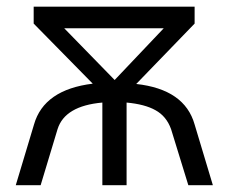

<svg xmlns="http://www.w3.org/2000/svg" viewBox="-20 -545 673 565"><path d="M26.4 0Q40 -44.9 80.1 -178.7Q109.4 -281.2 252.9 -298.8Q195.3 -357.4 79.1 -475.6Q79.1 -488.3 79.1 -525.4Q197.3 -525.4 552.7 -525.4Q552.7 -512.7 552.7 -475.6Q509.8 -431.6 380.9 -297.9Q523.4 -282.2 552.7 -178.7Q570.3 -119.1 606.4 0Q587.9 0 534.2 0Q521.5 -41 483.4 -165Q469.7 -203.1 437.5 -220.7Q406.2 -238.3 352.5 -243.2Q352.5 -162.1 352.5 0Q335 0 281.2 0Q281.2 -60.5 281.2 -243.2Q170.9 -233.4 149.4 -165Q132.8 -110.4 99.6 0Q81.1 0 26.4 0ZM168.9 -461.9Q206.1 -423.8 317.4 -309.6Q353.5 -347.7 461.9 -461.9Q388.7 -461.9 168.9 -461.9Z"/></svg>

Font: Gothic A1
Style: Regular
Weight: 400
Designer: HanYang I&C Co.,Ltd.
Version: Version 2.50